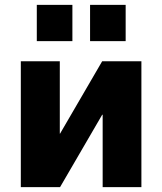

<svg xmlns="http://www.w3.org/2000/svg" viewBox="-20 -773 670 793"><path d="M227 -520V-221H228L402 -520H564V0H404V-299H402L228 0H66V-520ZM352 -603V-753H499V-603ZM132 -603V-753H279V-603Z"/></svg>

Font: Mplus 1p ExtraBold
Style: Regular
Weight: 800
Version: Version 1.061